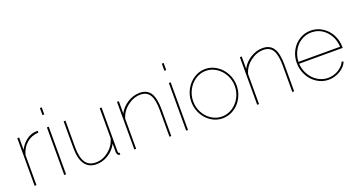

<svg xmlns="http://www.w3.org/2000/svg" viewBox="-45 -1343 3655 1966"><g transform="rotate(-20 1783.0 -360.0)"><path d="M306.2 -499Q232.4 -496.1 178.7 -450.7Q125 -405.3 104 -328.1V0H84V-519H104V-384.8Q131.3 -439.9 176.8 -475.6Q222.2 -511.2 272.9 -517.1Q299.3 -519 306.2 -519Z M406.7 -652.8V-730H426.8V-652.8ZM406.7 0V-519H426.8V0Z M588.9 -228V-519H608.9V-228Q608.9 -117.7 645.3 -63.7Q681.6 -9.8 755.9 -9.8Q831.1 -9.8 895 -60.3Q959 -110.8 981.9 -189V-519H1002V-40Q1002 -20 1017.6 -20V0Q1006.8 0 1003.9 -2Q994.1 -5.4 988 -16.1Q981.9 -26.9 981.9 -40V-131.8Q948.2 -66.9 887 -28.6Q825.7 9.8 755.9 9.8Q673.3 9.8 631.1 -50.3Q588.9 -110.4 588.9 -228Z M1573.2 0H1553.2V-289.1Q1553.2 -402.3 1521.5 -454.6Q1489.7 -506.8 1420.4 -506.8Q1344.7 -506.8 1278.3 -455.6Q1211.9 -404.3 1190.4 -328.1V0H1170.4V-519H1190.4V-384.8Q1222.7 -447.8 1286.4 -487.3Q1350.1 -526.9 1419.4 -526.9Q1499 -526.9 1536.1 -469.2Q1573.2 -411.6 1573.2 -289.1Z M1735.4 -652.8V-730H1755.4V-652.8ZM1735.4 0V-519H1755.4V0Z M1885.3 -257.8Q1885.3 -329.6 1918.9 -391.6Q1952.6 -453.6 2009.5 -490.2Q2066.4 -526.9 2132.3 -526.9Q2198.2 -526.9 2255.1 -490.2Q2312 -453.6 2345.7 -391.6Q2379.4 -329.6 2379.4 -257.8Q2379.4 -204.6 2359.9 -155Q2340.3 -105.5 2307.1 -69.3Q2273.9 -33.2 2228.3 -11.7Q2182.6 9.8 2132.3 9.8Q2064.9 9.8 2008.1 -26.6Q1951.2 -63 1918.2 -124.8Q1885.3 -186.5 1885.3 -257.8ZM2359.4 -258.8Q2359.4 -324.7 2328.6 -381.8Q2297.9 -439 2245.4 -472.9Q2192.9 -506.8 2132.3 -506.8Q2071.8 -506.8 2019.3 -472.7Q1966.8 -438.5 1936 -380.6Q1905.3 -322.8 1905.3 -255.9Q1905.3 -189.9 1935.8 -133.3Q1966.3 -76.7 2018.3 -43.2Q2070.3 -9.8 2131.3 -9.8Q2192.4 -9.8 2244.9 -43.7Q2297.4 -77.6 2328.4 -135Q2359.4 -192.4 2359.4 -258.8Z M2912.1 0H2892.1V-289.1Q2892.1 -402.3 2860.4 -454.6Q2828.6 -506.8 2759.3 -506.8Q2683.6 -506.8 2617.2 -455.6Q2550.8 -404.3 2529.3 -328.1V0H2509.3V-519H2529.3V-384.8Q2561.5 -447.8 2625.2 -487.3Q2689 -526.9 2758.3 -526.9Q2837.9 -526.9 2875 -469.2Q2912.1 -411.6 2912.1 -289.1Z M3036.1 -263.2Q3036.1 -335 3068.8 -395.8Q3101.6 -456.5 3158 -491.7Q3214.4 -526.9 3281.2 -526.9Q3349.1 -526.9 3406.5 -491.2Q3463.9 -455.6 3497.3 -393.8Q3530.8 -332 3531.2 -258.8V-248H3056.2Q3061 -182.1 3093 -127.4Q3125 -72.8 3176.3 -41.3Q3227.5 -9.8 3287.1 -9.8Q3347.2 -9.8 3399.4 -40.5Q3451.7 -71.3 3473.1 -119.1L3492.2 -113.8Q3471.2 -60.5 3412.4 -25.4Q3353.5 9.8 3286.1 9.8Q3218.8 9.8 3161.1 -27.1Q3103.5 -64 3069.8 -127Q3036.1 -189.9 3036.1 -263.2ZM3056.2 -268.1H3510.3Q3503.9 -372.1 3439.2 -439.5Q3374.5 -506.8 3282.2 -506.8Q3221.7 -506.8 3171.1 -476.1Q3120.6 -445.3 3090.1 -390.6Q3059.6 -335.9 3056.2 -268.1Z"/></g></svg>

Font: Rawline Thin
Style: Regular
Weight: 250
Designer: Matt McInerney, Pablo Impallari, Rodrigo Fuenzalida
Foundry: Matt McInerney, Pablo Impallari, Rodrigo Fuenzalida
Version: Version 4.020;PS 004.020;hotconv 1.0.88;makeotf.lib2.5.64775